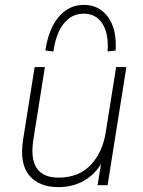

<svg xmlns="http://www.w3.org/2000/svg" viewBox="-20 -759 585 787"><path d="M219 8Q140 8 99.5 -40.5Q59 -89 75 -189L122 -484H164L117 -188Q92 -31 220 -31Q303 -31 352 -83Q401 -135 414 -220L456 -484H498L421 0H380L394 -87Q367 -42 322 -17Q277 8 219 8ZM199 -548 166 -552Q179 -640 220.5 -689.5Q262 -739 324 -739Q386 -739 422.5 -689.5Q459 -640 454 -552L421 -548Q426 -622 399.5 -662.5Q373 -703 323 -703Q274 -703 241.5 -662.5Q209 -622 199 -548Z"/></svg>

Font: Nunito Sans ExtraLight
Style: Italic
Weight: 200
Italic angle: -9°
Designer: Vernon Adams
Foundry: Vernon Adams
Version: Version 3.006; ttfautohint (v1.8.3)